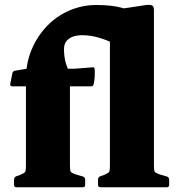

<svg xmlns="http://www.w3.org/2000/svg" viewBox="-20 -787 741 807"><path d="M31 -424Q22 -424 23 -434L32 -479Q34 -489 44 -490L92 -498H291L368 -504Q378 -506 378 -495Q379 -480 378 -464.5Q377 -449 374 -434Q372 -424 362 -424ZM442 0V-743L595 -766Q612 -768 619.5 -764Q627 -760 627 -745V0ZM89 -454Q89 -521 112.5 -577.5Q136 -634 176.5 -676.5Q217 -719 271 -742.5Q325 -766 385 -766Q449 -766 491 -754.5Q533 -743 552 -732L459 -604Q431 -618 396 -628.5Q361 -639 325 -639Q301 -639 284 -632Q267 -625 258 -612.5Q249 -600 249 -581Q249 -552 255 -528Q261 -504 274 -480V0H89ZM49 0Q39 0 39 -10V-32Q39 -42 48 -46L63 -51Q82 -59 85.5 -64.5Q89 -70 89 -88V-180H274V-91Q274 -70 277.5 -65Q281 -60 298 -54L329 -45Q338 -41 338 -32V-10Q338 0 328 0ZM402 0Q392 0 392 -10V-32Q392 -42 401 -46L416 -51Q435 -59 438.5 -64.5Q442 -70 442 -88V-180H627V-91Q627 -70 630.5 -65Q634 -60 651 -54L682 -45Q691 -41 691 -32V-10Q691 0 681 0Z"/></svg>

Font: Hahmlet ExtraBold
Style: Regular
Weight: 800
Designer: Minjoo Ham & Mark Frömberg
Foundry: hypertype
Version: Version 1.002